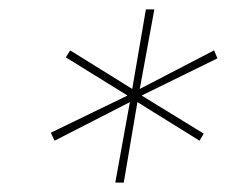

<svg xmlns="http://www.w3.org/2000/svg" viewBox="-20 -748 482 408"><path d="M308 -728H290L261 -559L129 -641L120 -626L251 -545L88 -466L96 -449L256 -531L225 -360H243L272 -531L404 -449L413 -464L281 -545L442 -624L435 -641L277 -559Z"/></svg>

Font: Poppins Devanagari Thin
Style: Italic
Weight: 100
Italic angle: -10°
Designer: Ninad Kale (Devanagari), Jonny Pinhorn (Latin)
Foundry: Indian Type Foundry
Version: 4.005